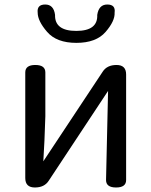

<svg xmlns="http://www.w3.org/2000/svg" viewBox="-20 -831 671 851"><path d="M196 -30Q177 0 134.5 0Q92 0 92 -42V-510Q92 -543 136.5 -543Q181 -543 181 -510V-316L177 -208L172 -116L435 -513Q454 -543 496.5 -543Q539 -543 539 -501V-33Q539 0 494.5 0Q450 0 450 -33L459 -428ZM488 -775Q490 -738 448 -689.5Q406 -641 318.5 -641Q231 -641 189 -689.5Q147 -738 147 -775Q143 -811 180.5 -811Q218 -811 224 -765Q222 -694 318 -694Q414 -694 411 -765Q418 -811 455.5 -811Q493 -811 488 -775Z"/></svg>

Font: Raw Maruko Gothic CJK TC
Style: Regular
Weight: 400
Version: Version 1.001